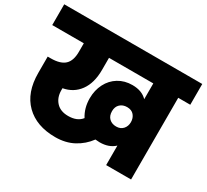

<svg xmlns="http://www.w3.org/2000/svg" viewBox="-162 -966 1292 1201"><g transform="rotate(30 484.5 -366.0)"><path d="M983 -740V-590H896V0H716V-141Q676 -103 609 -103Q598 -103 578 -105Q540 -53 483 -22.5Q426 8 352 8Q216 8 138 -69Q60 -146 60 -287V-405H82Q151 -405 182.5 -434.5Q214 -464 214 -528V-590H-14V-740ZM356 -147Q421 -147 452 -187Q418 -241 418 -311Q418 -369 442 -416Q466 -463 509.5 -489.5Q553 -516 609 -516Q678 -516 716 -476V-590H396V-503Q396 -408 354 -350.5Q312 -293 239 -280V-265Q239 -213 269.5 -180Q300 -147 356 -147ZM649 -240Q680 -240 698 -260Q716 -280 716 -310Q716 -339 699 -359.5Q682 -380 649 -380Q618 -380 598.5 -361.5Q579 -343 579 -311Q579 -277 598.5 -258.5Q618 -240 649 -240Z"/></g></svg>

Font: DVN-Poppins ExtBd
Style: Regular
Weight: 800
Designer: Ninad Kale (Devanagari), Jonny Pinhorn (Latin)
Foundry: Indian Type Foundry
Version: 4.004